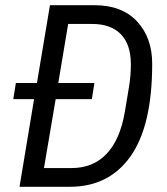

<svg xmlns="http://www.w3.org/2000/svg" viewBox="-20 -718 640 738"><path d="M111 -337H31L41 -399H122L172 -698H343Q449 -698 507 -635.5Q565 -573 565 -473Q565 -235 482 -117.5Q399 0 248 0H55ZM255 -72Q338 -72 390 -127Q442 -182 460 -289L476 -385Q483 -427 483 -471Q483 -547 444.5 -586.5Q406 -626 333 -626H242L204 -399H343L333 -337H194L149 -72Z"/></svg>

Font: iA Writer Duo S
Style: Italic
Weight: 400
Italic angle: -9.5°
Designer: Mike Abbink, Paul van der Laan, Pieter van Rosmalen, Oliver Reichenstein
Foundry: Bold Monday and Information Architects Inc.
Version: Version 2.000